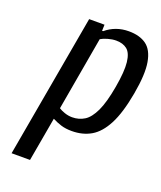

<svg xmlns="http://www.w3.org/2000/svg" viewBox="-133 -596 741 881"><g transform="rotate(20 238.0 -155.0)"><path d="M29 200 153 -500H228L227 -470H232Q280 -510 344 -510Q397 -510 429.5 -486.5Q462 -463 472 -406.5Q482 -350 464 -250Q446 -150 416.5 -93.5Q387 -37 346.5 -13.5Q306 10 253 10Q223 10 200.5 3Q178 -4 157 -15L119 200ZM233 -50Q266 -50 292.5 -66.5Q319 -83 339.5 -126.5Q360 -170 374 -250Q388 -330 383 -373.5Q378 -417 357.5 -433.5Q337 -450 304 -450Q285 -450 264 -444Q243 -438 230 -430L167 -70Q177 -63 195.5 -56.5Q214 -50 233 -50Z"/></g></svg>

Font: Cuprum
Style: Italic
Weight: 400
Italic angle: -10°
Designer: Jovanny Lemonad
Foundry: Jovanny Lemonad
Version: Version 3.000